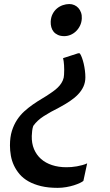

<svg xmlns="http://www.w3.org/2000/svg" viewBox="-20 -721 538 941"><path d="M371.1 -459.5Q377 -451.2 381.8 -437.7Q386.7 -424.3 390.4 -408.4Q394 -392.6 396.2 -375.5Q398.4 -358.4 398.4 -342.3Q398.4 -317.4 388.9 -296.6Q379.4 -275.9 362.3 -258.1Q345.2 -240.2 321.3 -224.4Q297.4 -208.5 268.1 -192.9Q226.6 -172.4 194.3 -151.6Q162.1 -130.9 143.1 -104Q139.2 -93.3 137.7 -80.1Q136.2 -66.9 135.7 -54.7Q134.8 -18.6 146.7 9.8Q158.7 38.1 180.9 57.9Q203.1 77.6 234.9 88.1Q266.6 98.6 305.2 98.6Q316.4 98.6 329.8 97.7Q343.3 96.7 356.9 94.2Q370.6 91.8 383.8 88.1Q397 84.5 407.2 79.6L388.7 165.5Q383.8 169.9 371.6 175.8Q359.4 181.6 342.5 187Q325.7 192.4 304.9 196Q284.2 199.7 262.7 199.7Q216.3 199.7 181.2 191.2Q146 182.6 119.9 168Q93.8 153.3 76.4 133.1Q59.1 112.8 48.3 89.8Q37.6 66.9 33.2 41.7Q28.8 16.6 28.8 -8.3Q28.8 -48.8 38.3 -79.3Q47.9 -109.9 64 -134.3Q79.6 -157.7 99.6 -175.8Q119.6 -193.8 141.4 -209Q163.1 -224.1 185.1 -237.1Q207 -250 226.1 -263.2Q240.2 -272.5 252.2 -282.2Q264.2 -292 273.2 -303Q282.2 -314 287.8 -326.9Q293.5 -339.8 293.9 -355Q295.4 -379.9 293.9 -401.6Q292.5 -423.3 289.1 -436L363.3 -460ZM380.9 -630.4Q379.9 -610.8 372.1 -595Q364.3 -579.1 352.3 -567.6Q340.3 -556.2 325.4 -550Q310.5 -543.9 294.9 -543.9Q276.9 -543.9 263.9 -549.8Q251 -555.7 242.9 -565.4Q234.9 -575.2 231.4 -588.1Q228 -601.1 228.5 -614.7Q229.5 -636.2 237.8 -652.3Q246.1 -668.5 258.8 -679.2Q271.5 -689.9 287.6 -695.6Q303.7 -701.2 319.8 -701.2Q333 -701.2 344.5 -696Q356 -690.9 364.3 -681.6Q372.6 -672.4 377.2 -659.2Q381.8 -646 380.9 -630.4Z"/></svg>

Font: Merriweather Bold
Style: Italic
Weight: 700
Italic angle: -7°
Designer: Eben Sorkin ( eben@eyebytes.com )
Foundry: Eben Sorkin ( eben@eyebytes.com )
Version: Version 1.5; ttfautohint (v0.97) -l 13 -r 13 -G 200 -x 24 -f